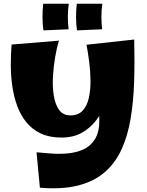

<svg xmlns="http://www.w3.org/2000/svg" viewBox="-20 -980 789 1030"><path d="M700 -768Q703 -649 699.5 -541.5Q696 -434 680.5 -342Q665 -250 631.5 -177.5Q598 -105 541.5 -56Q485 -7 399.5 15Q314 37 194 27L176 -163Q210 -160 253.5 -156.5Q297 -153 342.5 -157Q388 -161 426.5 -178Q465 -195 489 -233Q513 -271 513 -336Q513 -375 507 -420.5Q501 -466 490.5 -517Q480 -568 468 -624Q456 -680 444 -740ZM310 -242Q245 -242 198.5 -264Q152 -286 121 -324.5Q90 -363 72 -412.5Q54 -462 46 -518Q38 -574 38 -631Q38 -688 42 -741L296 -762Q285 -726 276 -674.5Q267 -623 264 -568.5Q261 -514 268.5 -467Q276 -420 297 -390.5Q318 -361 358 -361Q400 -361 423.5 -386.5Q447 -412 456.5 -454.5Q466 -497 465.5 -547.5Q465 -598 458.5 -648.5Q452 -699 444 -740L587 -638Q586 -588 576.5 -533.5Q567 -479 547 -427Q527 -375 495 -333.5Q463 -292 417.5 -267Q372 -242 310 -242ZM213 -817Q208 -849 208 -889Q208 -929 212 -960H349Q344 -926 344 -890.5Q344 -855 348 -823ZM393 -817Q388 -849 388 -889Q388 -929 392 -960H529Q524 -926 524 -890.5Q524 -855 528 -823Z"/></svg>

Font: Marhey
Style: Bold
Weight: 700
Designer: Nur Syamsi & Bustanul Arifin
Foundry: Namelatype
Version: Version 1.000